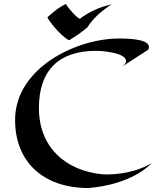

<svg xmlns="http://www.w3.org/2000/svg" viewBox="-20 -914 802 967"><path d="M744 -92C630 -26 498 -36 498 -36C313 -53 176 -170 176 -370C176 -559 275 -658 464 -658C489 -658 615 -650 615 -606C615 -597 608 -587 591 -576C709 -652 727 -664 727 -664C750 -715 643 -720 579 -720C362 -720 56 -570 56 -310C56 -99 197 31 420 33C420 33 626 26 744 -92ZM219 -827C223 -812 284 -734 328 -711C364 -733 391 -752 420 -776C450 -824 493 -860 542 -892L500 -881C469 -871 420 -849 382 -819C362 -828 323 -874 312 -894C268 -874 232 -838 219 -827Z"/></svg>

Font: Eagle Lake
Style: Regular
Weight: 400
Designer: Astigmatic (AOETI)
Foundry: Astigmatic (AOETI)
Version: Version 1.000